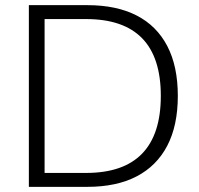

<svg xmlns="http://www.w3.org/2000/svg" viewBox="-20 -725 773 745"><path d="M92 0V-705H319Q432 -705 510 -665Q588 -625 629 -546.5Q670 -468 670 -353Q670 -238 629 -159.5Q588 -81 510 -40.5Q432 0 319 0ZM153 -54H314Q459 -54 531.5 -129Q604 -204 604 -353Q604 -502 531.5 -576.5Q459 -651 314 -651H153Z"/></svg>

Font: Nunito Sans 12pt Light
Style: Regular
Weight: 300
Designer: Vernon Adams
Foundry: Vernon Adams
Version: Version 3.101;gftools[0.9.27]